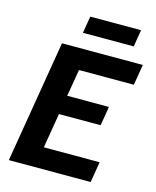

<svg xmlns="http://www.w3.org/2000/svg" viewBox="-121 -903 802 986"><g transform="rotate(15 280.0 -410.0)"><path d="M21.7 0 130 -650H560L541.7 -540H250L225.8 -396.7H447.5L430.8 -295H209.2L178.3 -110H475L456.7 0ZM220 -730 235 -820H505L490 -730Z"/></g></svg>

Font: Familjen Grotesk GF
Style: Bold Italic
Weight: 700
Designer: Anders Wikstroem, Jonas Baeckman, Matilda Gysing, Kristian Moeller
Foundry: Familjen STHML AB
Version: Version 2.000; Beta; Release 4; Build 6